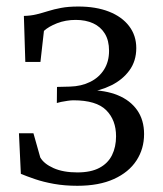

<svg xmlns="http://www.w3.org/2000/svg" viewBox="-20 -574 513 603"><path d="M223 9.5Q183 9.5 149.5 3.5Q116 -2.5 89.8 -11.5Q63.5 -20.5 45.5 -28L39.5 -155.5H85L106.5 -79.5Q118 -59.5 148.2 -46Q178.5 -32.5 223 -32.5Q265.5 -32.5 292.2 -46.8Q319 -61 331.8 -86.8Q344.5 -112.5 344.5 -146Q344.5 -197 313.5 -228Q282.5 -259 210.5 -259Q203.5 -259 192.8 -257.5Q182 -256 172.2 -254Q162.5 -252 158.5 -250.5L159 -301L199.5 -302Q235.5 -303 263.2 -316.8Q291 -330.5 306.8 -355.5Q322.5 -380.5 322.5 -414.5Q322.5 -447 309.2 -468.5Q296 -490 272.5 -500.8Q249 -511.5 218 -511.5Q186 -511.5 159.2 -501Q132.5 -490.5 118 -477L107 -379.5H59.5L55 -524Q77 -524.5 95 -529Q113 -533.5 131.2 -539.2Q149.5 -545 172 -549.2Q194.5 -553.5 226 -553.5Q281.5 -553.5 322.2 -537.5Q363 -521.5 385.5 -492Q408 -462.5 408 -423Q408 -382.5 386.5 -353Q365 -323.5 329.5 -306Q294 -288.5 251 -283L257.5 -291Q310.5 -291 349.8 -275Q389 -259 410.8 -228Q432.5 -197 432.5 -153Q432.5 -106.5 408.5 -69.8Q384.5 -33 337.8 -11.8Q291 9.5 223 9.5Z"/></svg>

Font: Merriweather 48pt Light
Style: Regular
Weight: 300
Version: Version 2.100